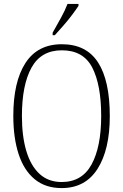

<svg xmlns="http://www.w3.org/2000/svg" viewBox="-20 -951 630 981"><path d="M295 10Q212 10 157 -35.5Q102 -81 75 -164Q48 -247 48 -359Q48 -533 110 -629Q172 -725 296 -725Q421 -725 481 -632Q541 -539 541 -358Q541 -187 478.5 -88.5Q416 10 295 10ZM295 -21Q399 -21 448 -111Q497 -201 497 -358Q497 -517 451.5 -605.5Q406 -694 296 -694Q190 -694 141 -605.5Q92 -517 92 -358Q92 -255 114.5 -179.5Q137 -104 182 -62.5Q227 -21 295 -21ZM249 -784Q271 -823 291.5 -860Q312 -897 325 -931H381V-921Q370 -904 349.5 -876.5Q329 -849 304.5 -821Q280 -793 260 -771H249Z"/></svg>

Font: Noto Serif Ethiopic Condensed ExtraLight
Style: Regular
Weight: 200
Width: 3
Designer: Monotype Design Team
Foundry: Monotype Imaging Inc.
Version: Version 2.102; ttfautohint (v1.8.4.7-5d5b)